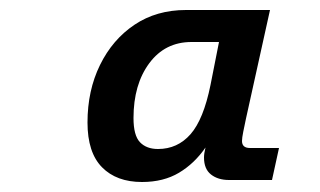

<svg xmlns="http://www.w3.org/2000/svg" viewBox="-20 -740 640 384"><path d="M264 -376Q213 -376 184 -405.5Q155 -435 155 -495Q155 -559 180 -610Q205 -661 249 -690.5Q293 -720 352 -720H520L472 -503Q469 -489 466.5 -476.5Q464 -464 464 -458Q464 -444 480 -444H538L524 -380H438Q416 -380 402 -391Q388 -402 388 -425Q388 -433 391 -445Q369 -413 338 -394.5Q307 -376 264 -376ZM296 -442Q335 -442 361 -471.5Q387 -501 401 -570L418 -656H363Q310 -656 278.5 -613.5Q247 -571 247 -504Q247 -469 260 -455.5Q273 -442 296 -442Z"/></svg>

Font: Geist Mono Medium
Style: Italic
Weight: 500
Italic angle: -12°
Monospace: yes
Designer: Basement.studio, Andrés Briganti, Mateo Zaragoza
Foundry: Basement.studio, Vercel, Andrés Briganti, Guido Ferreyra, Mateo Zaragoza
Version: Version 1.500; ttfautohint (v1.8.4.7-5d5b)